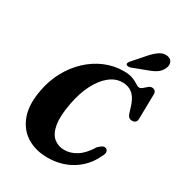

<svg xmlns="http://www.w3.org/2000/svg" viewBox="-218 -1080 1144 1233"><g transform="rotate(30 354.0 -463.0)"><path d="M615 -227.5Q625.5 -223.5 629.2 -209.5Q633 -195.5 617.5 -169Q577.5 -83.5 498.8 -35.2Q420 13 319 13Q230.5 13 165.8 -27.2Q101 -67.5 72.8 -145.2Q44.5 -223 66 -336.5Q81 -418.5 118.5 -487.5Q156 -556.5 210.2 -607.2Q264.5 -658 330.5 -685.8Q396.5 -713.5 468 -713.5Q511 -713.5 537 -703Q563 -692.5 578.2 -681.8Q593.5 -671 604.5 -671Q616 -671 628 -681.5Q640 -692 652.2 -702.5Q664.5 -713 677 -713Q691 -713 699.8 -704.8Q708.5 -696.5 708.5 -682L705 -494.5Q704.5 -478.5 695 -471Q685.5 -463.5 671.5 -463.5Q644.5 -463.5 634.5 -493L624.5 -525.5Q606.5 -591 575.2 -619Q544 -647 497 -647Q446 -647 401.5 -611.2Q357 -575.5 324 -511Q291 -446.5 274.5 -359Q255.5 -258.5 266.2 -198Q277 -137.5 309.8 -110.5Q342.5 -83.5 388 -83.5Q435 -83.5 479 -111.8Q523 -140 561 -202.5Q577.5 -219.5 590 -225.8Q602.5 -232 615 -227.5ZM551 -877.5Q579.5 -909.5 607 -926.5Q634.5 -943.5 664 -937.5Q690 -932 697.2 -910.2Q704.5 -888.5 693 -866Q680.5 -839 657 -823Q633.5 -807 597 -794.5L494 -755.5Q484.5 -752.5 474.8 -753.2Q465 -754 461.5 -760Q458 -767 462.5 -774.8Q467 -782.5 474.5 -790.5Z"/></g></svg>

Font: Fraunces 9pt S000
Style: Bold Italic
Weight: 700
Italic angle: -16°
Version: Version 1.000; ttfautohint (v1.8.3)